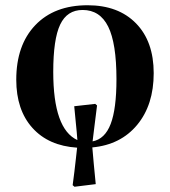

<svg xmlns="http://www.w3.org/2000/svg" viewBox="-20 -550 647 732"><path d="M264 162 257 156Q260 133 263.5 105.5Q267 78 269.5 53.5Q272 29 274 13Q165 6 103.5 -62.5Q42 -131 42 -246Q42 -378 114.5 -454Q187 -530 314 -530Q431 -530 498.5 -461Q566 -392 566 -271Q566 -150 503 -74Q440 2 332 12Q334 34 337.5 74.5Q341 115 345 152ZM333 -11Q380 -20 402 -77.5Q424 -135 424 -248Q424 -385 392.5 -448.5Q361 -512 295 -512Q236 -512 209.5 -456.5Q183 -401 183 -276Q183 -58 275 -16Q273 -45 269 -82.5Q265 -120 263 -145L343 -154L350 -148Q345 -109 340 -68Q335 -27 333 -11Z"/></svg>

Font: Literata 72pt SemiBold
Style: Regular
Weight: 600
Designer: Latin by Veronika Burian and Jose Scaglione. Greek by Irene Vlachou. Cyrillic by Vera Evstafieva.
Foundry: TypeTogether
Version: Version 3.002